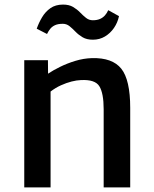

<svg xmlns="http://www.w3.org/2000/svg" viewBox="-20 -819 671 839"><path d="M86 0V-556H189.5L190 -497Q210.5 -511 241.8 -526.5Q273 -542 309.2 -553Q345.5 -564 381.5 -565Q471 -567.5 510 -518.8Q549 -470 549 -347.5V0H433V-341.5Q433 -411.5 414.2 -442Q395.5 -472.5 333 -469Q315.5 -468.5 292.8 -462.8Q270 -457 246.2 -446.2Q222.5 -435.5 201 -419V0ZM386 -645.5Q359 -645.5 341.2 -656Q323.5 -666.5 310.2 -680.2Q297 -694 284 -704.5Q271 -715 254.5 -715Q233.5 -715 220.5 -709Q207.5 -703 199.5 -693Q191.5 -683 185.5 -670.5L140.5 -693.5Q149.5 -719.5 163.8 -743.5Q178 -767.5 200.2 -783.2Q222.5 -799 255.5 -799Q281.5 -799 299 -788.8Q316.5 -778.5 329.8 -764.8Q343 -751 356 -740.8Q369 -730.5 385.5 -730.5Q404 -730.5 417 -736.2Q430 -742 438.8 -752Q447.5 -762 453 -774.5L500 -748.5Q494 -720 478 -696.8Q462 -673.5 438.5 -659.5Q415 -645.5 386 -645.5Z"/></svg>

Font: Tracken
Style: Regular
Weight: 400
Designer: Eben Sorkin
Foundry: Eben Sorkin
Version: Version 2.001